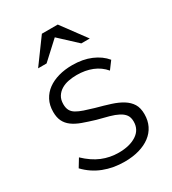

<svg xmlns="http://www.w3.org/2000/svg" viewBox="-182 -836 846 943"><g transform="rotate(-30 241.0 -364.0)"><path d="M245 10Q181 10 127 -11Q73 -32 32 -75L60 -121Q103 -80 147.5 -61.5Q192 -43 242 -43Q304 -43 342.5 -68Q381 -93 381 -139Q381 -163 370.5 -177.5Q360 -192 340 -202.5Q320 -213 291 -221Q262 -229 226 -238Q186 -250 155.5 -261Q125 -272 104 -287.5Q83 -303 72.5 -324.5Q62 -346 62 -377Q62 -415 77 -443.5Q92 -472 118 -491Q144 -510 179.5 -520Q215 -530 257 -530Q317 -530 363 -510.5Q409 -491 437 -457L405 -414Q378 -446 339 -461.5Q300 -477 252 -477Q228 -477 205 -472.5Q182 -468 164 -457Q146 -446 135 -428.5Q124 -411 124 -385Q124 -364 131.5 -350Q139 -336 155 -326.5Q171 -317 194.5 -309Q218 -301 249 -292Q294 -280 330 -268.5Q366 -257 391.5 -241Q417 -225 431 -202.5Q445 -180 445 -144Q445 -108 431 -79.5Q417 -51 390.5 -31Q364 -11 327 -0.5Q290 10 245 10ZM206 -738H296L398 -600H350L252 -691L153 -600H105Z"/></g></svg>

Font: Rising Sun Light
Style: Regular
Weight: 300
Designer: Matt McInerney, Pablo Impallari, Rodrigo Fuenzalida (Raleway font), Stephen Hutchings (Greek), Cristiano Sobral (main ch
Foundry: The Rising Sun Project Authors
Version: Version 4.327; ttfautohint (v1.8.4.7-5d5b-dirty)